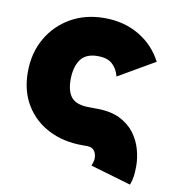

<svg xmlns="http://www.w3.org/2000/svg" viewBox="-75 -587 693 777"><g transform="rotate(10 271.5 -199.0)"><path d="M293 -156.2 325.2 -155.8Q381.8 -155.8 419.9 -137Q458 -118.2 480.5 -88.1Q502.9 -58.1 512.7 -23.2Q522.5 11.7 522.5 43.9Q522.5 72.3 520 88.6Q517.6 105 510.7 123.5L343.8 74.7Q346.2 69.3 348.9 60.1Q351.6 50.8 351.6 43.9Q351.6 24.4 342 12.2Q332.5 0 312.5 0H293Q214.8 0 154.3 -31Q93.8 -62 59.1 -118.9Q24.4 -175.8 24.4 -253.9Q24.4 -332 59.1 -392.6Q93.8 -453.1 154.3 -487.8Q214.8 -522.5 293 -522.5Q374 -522.5 436.3 -485.4Q498.5 -448.2 530.8 -384.8L380.9 -297.9Q373 -329.6 352.1 -347.9Q331.1 -366.2 293 -366.2Q242.7 -366.2 221.4 -335.2Q200.2 -304.2 200.2 -253.9Q200.2 -203.6 221.4 -179.9Q242.7 -156.2 293 -156.2Z"/></g></svg>

Font: Giphurs Black
Style: Regular
Weight: 900
Version: Version 0.920; ttfautohint (v1.8.4.7-5d5b)